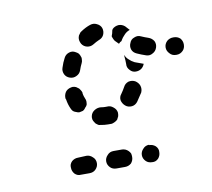

<svg xmlns="http://www.w3.org/2000/svg" viewBox="-52 -579 539 488"><g transform="rotate(-10 217.5 -335.0)"><path d="M158 -155Q165 -162 165 -171Q165 -181 158 -187Q151 -194 142 -194L120 -193Q111 -193 104 -187Q97 -180 98 -171Q98 -162 104 -155Q111 -148 120 -149H142Q152 -149 158 -155ZM320 -155Q326 -162 326 -171Q327 -180 320 -187Q313 -193 304 -193V-194Q294 -194 288 -187Q281 -180 281 -171Q281 -162 288 -155Q294 -149 304 -149Q313 -148 320 -155ZM225 -149H234Q243 -149 250 -155Q256 -162 256 -171Q256 -176 255 -180Q253 -184 250 -187Q247 -190 243 -192Q238 -194 234 -194H225H212Q202 -194 196 -187Q189 -180 189 -171Q189 -162 196 -155Q202 -149 212 -149ZM220 -263Q224 -264 228 -266Q232 -268 235 -271Q237 -275 239 -279Q240 -283 240 -288Q239 -297 231 -303Q224 -309 215 -308Q212 -308 210 -308Q205 -308 200 -309Q191 -310 183 -305Q175 -300 173 -291Q172 -287 173 -282Q174 -278 177 -274Q179 -270 183 -268Q186 -265 191 -265Q200 -263 210 -263Q215 -263 220 -263ZM308 -346Q305 -354 297 -359Q289 -363 280 -361Q271 -358 267 -350Q262 -341 257 -334Q251 -327 252 -318Q254 -309 261 -303Q268 -297 278 -298Q287 -299 293 -307Q300 -317 307 -328Q311 -337 308 -346ZM144 -306Q140 -306 136 -308Q132 -309 128 -312Q125 -315 123 -320Q118 -331 116 -344L115 -346Q114 -355 119 -363Q124 -370 134 -372Q138 -373 142 -372Q147 -371 150 -368Q154 -366 156 -362Q159 -358 160 -354V-351Q161 -345 164 -338Q166 -334 166 -330Q166 -325 165 -321Q164 -320 164 -320Q164 -319 163 -318Q160 -315 158 -312Q157 -311 156 -310Q154 -309 153 -308Q149 -307 144 -306ZM304 -407Q314 -403 326 -399Q323 -391 317 -387Q311 -383 303 -383Q294 -383 288 -390Q281 -397 282 -406Q282 -416 281 -425Q281 -426 281 -427Q281 -428 281 -430Q284 -422 290 -417Q296 -411 304 -407ZM122 -408Q126 -400 135 -397Q144 -394 152 -398Q161 -402 164 -411Q167 -420 171 -428Q173 -432 173 -436Q174 -441 172 -445Q171 -449 168 -453Q165 -456 161 -458Q153 -463 144 -460Q135 -457 131 -449Q125 -438 121 -425Q118 -417 122 -408ZM429 -414Q435 -420 435 -430Q435 -439 429 -446Q422 -452 413 -452H411Q402 -452 395 -446Q388 -439 388 -430Q388 -421 395 -414Q401 -407 411 -407H413Q422 -407 429 -414ZM353 -421Q361 -425 364 -434Q367 -443 363 -451Q358 -459 349 -462Q340 -465 331 -469Q323 -473 314 -469Q305 -466 302 -457Q298 -449 301 -440Q304 -432 313 -428Q324 -423 336 -419Q345 -416 353 -421ZM265 -468Q262 -471 261 -474Q259 -478 258 -482Q261 -489 262 -496Q262 -497 263 -498Q263 -499 264 -500Q270 -506 280 -507Q289 -507 296 -501Q301 -496 306 -490Q297 -487 291 -480Q285 -474 281 -467Q281 -466 281 -466Q276 -464 273 -460Q269 -464 265 -468ZM179 -502Q176 -499 175 -494Q174 -490 175 -485Q176 -481 178 -477Q183 -469 192 -467Q201 -465 209 -470Q217 -475 224 -478Q233 -481 237 -489Q241 -498 238 -507Q235 -515 226 -519Q218 -523 209 -520Q197 -516 185 -508Q181 -506 179 -502Z"/></g></svg>

Font: FRB American Cursive Dashed Extrabold
Style: Bold Italic
Weight: 800
Italic angle: -25°
Version: Version 2.0;Modular Font Editor K font №1